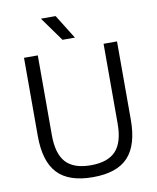

<svg xmlns="http://www.w3.org/2000/svg" viewBox="-101 -1023 910 1111"><g transform="rotate(-10 354.0 -468.0)"><path d="M355 9.5Q213.5 9.5 147.2 -61Q81 -131.5 81 -280V-740H162V-271Q162 -161.5 208.5 -111Q255 -60.5 355 -60.5Q455 -60.5 501.8 -111Q548.5 -161.5 548.5 -271V-740H627.5V-280Q627.5 -131.5 562 -61Q496.5 9.5 355 9.5ZM318.5 -804 216.5 -946H303L391.5 -804Z"/></g></svg>

Font: Encode Sans
Style: Regular
Weight: 400
Designer: Multiple Designers
Foundry: Impallari Type
Version: Version 3.002; ttfautohint (v1.8.3) -l 8 -r 50 -G 200 -x 14 